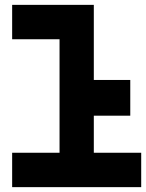

<svg xmlns="http://www.w3.org/2000/svg" viewBox="-20 -770 601 790"><path d="M30 0V-141.5H225V-608.5H30V-750H366V-141.5H561V0ZM359 -294V-441H516V-294Z"/></svg>

Font: Tourney Expanded Black
Style: Regular
Weight: 900
Width: 7
Designer: Tyler Finck
Foundry: Etcetera Type Co
Version: Version 1.010; ttfautohint (v1.8.3)